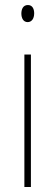

<svg xmlns="http://www.w3.org/2000/svg" viewBox="-20 -744 217 764"><path d="M91 -724C71 -724 65 -706 65 -690C65 -672 73 -656 90 -656C106 -656 116 -670 116 -691C116 -707 110 -724 91 -724ZM103 -527H77V0H103Z"/></svg>

Font: Noto Sans Devanagari ExtraCondensed Thin
Style: Regular
Weight: 100
Width: 2
Designer: Jelle Bosma - Monotype Design Team
Foundry: Monotype Imaging Inc.
Version: Version 2.004